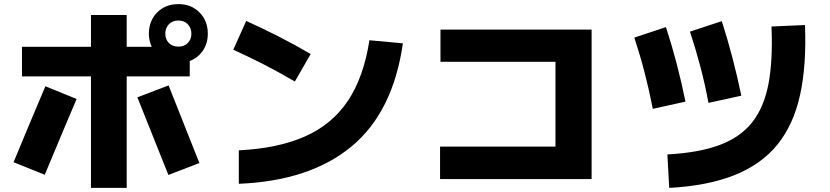

<svg xmlns="http://www.w3.org/2000/svg" viewBox="-20 -868 4040 935"><path d="M423 47V-496H87V-640H423V-795H597V-640H719Q705 -670 705 -704Q705 -766 745 -807Q785 -848 849 -848Q912 -848 952 -807Q992 -766 992 -704Q992 -657 968 -621.5Q944 -586 904 -571V-496H597V47ZM849 -641Q878 -641 895 -659Q912 -677 912 -704Q912 -731 895 -749.5Q878 -768 849 -768Q819 -768 802 -749.5Q785 -731 785 -704Q785 -677 802 -659Q819 -641 849 -641ZM800 -16Q762 -110 724.5 -205Q687 -300 649 -394L801 -452Q839 -358 876 -263Q913 -168 951 -74ZM198 -17 46 -78Q84 -171 123 -263Q162 -355 201 -448L353 -386Q314 -294 275 -201.5Q236 -109 198 -17Z M1493 -605 1416 -471Q1341 -515 1266 -553.5Q1191 -592 1116 -626L1179 -766Q1259 -730 1337.5 -690Q1416 -650 1493 -605ZM1143 27V-136Q1332 -145 1464 -203Q1596 -261 1673.5 -376Q1751 -491 1779 -672L1942 -657Q1894 -322 1691.5 -154.5Q1489 13 1143 27Z M2123 4V-154H2685V-567H2125V-724H2861V4Z M3430 -367Q3414 -455 3391 -542Q3368 -629 3340 -714L3495 -765Q3552 -587 3590 -402ZM3239 47 3230 -116Q3382 -124 3483.5 -161.5Q3585 -199 3643 -272.5Q3701 -346 3722.5 -460.5Q3744 -575 3737 -739L3900 -746Q3908 -550 3876 -405Q3844 -260 3765.5 -163.5Q3687 -67 3556.5 -15Q3426 37 3239 47ZM3159 -338Q3142 -426 3119.5 -513Q3097 -600 3069 -685L3223 -736Q3281 -558 3318 -373Z"/></svg>

Font: Murecho ExtraBold
Style: Regular
Weight: 800
Designer: Neil Summerour
Foundry: Positype
Version: Version 1.010; ttfautohint (v1.8.3)